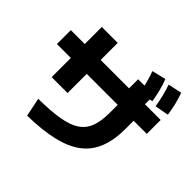

<svg xmlns="http://www.w3.org/2000/svg" viewBox="-208 -1102 1416 1416"><g transform="rotate(45 500.0 -393.5)"><path d="M213 -78Q344 -79 430.5 -94Q517 -109 567 -143Q617 -177 638 -234.5Q659 -292 659 -378V-540H632V-701H798V-540H825V-378Q825 -261 792.5 -177.5Q760 -94 691 -41Q622 12 511 38.5Q400 65 243 68ZM170 -261V-784H336V-261ZM25 -461V-606H962V-461ZM712 -638Q703 -687 691.5 -730.5Q680 -774 664 -818L773 -844Q790 -801 801 -756.5Q812 -712 821 -661ZM864 -651Q856 -700 845.5 -743.5Q835 -787 819 -832L927 -855Q943 -811 954 -766Q965 -721 972 -671Z"/></g></svg>

Font: M PLUS 1 ExtraBold
Style: Regular
Weight: 800
Designer: Coji Morishita
Foundry: UNDERFOREST DESIGN
Version: Version 1.001